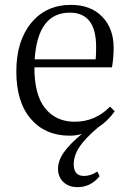

<svg xmlns="http://www.w3.org/2000/svg" viewBox="-20 -542 529 787"><path d="M297.9 225.1Q261.7 225.1 239.7 204.1Q217.8 183.1 217.8 149.9Q217.8 116.2 242.4 81.5Q267.1 46.9 315.9 6.8Q292 14.2 266.1 14.2Q165.5 14.2 106.2 -54.7Q46.9 -123.5 46.9 -249Q46.9 -373.5 107.7 -447.8Q168.5 -522 271 -522Q352.1 -522 398.9 -473.6Q445.8 -425.3 445.8 -346.2Q445.8 -305.2 439 -266.1H121.1Q120.6 -152.8 165.3 -97.9Q210 -43 286.1 -43Q370.6 -43 431.2 -105L450.2 -85.9Q422.4 -45.9 380.9 -19Q327.6 26.4 304.9 61.3Q282.2 96.2 282.2 131.8Q282.2 179.2 324.2 179.2Q352.1 179.2 378.9 161.1L388.2 180.2Q352.1 225.1 297.9 225.1ZM122.1 -298.8H372.1Q374 -315.9 374 -350.1Q374 -490.2 266.1 -490.2Q134.8 -490.2 122.1 -298.8Z"/></svg>

Font: Literata Light
Style: Regular
Weight: 300
Designer: Latin by Veronika Burian and Jose Scaglione. Greek by Irene Vlachou. Cyrillic by Vera Evstafieva.
Foundry: TypeTogether
Version: Version 3.021